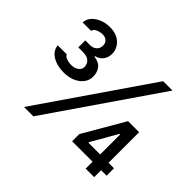

<svg xmlns="http://www.w3.org/2000/svg" viewBox="-158 -965 1198 1198"><g transform="rotate(45 441.0 -366.0)"><path d="M194.8 -326.7Q134.3 -326.7 93.3 -352.3Q52.2 -377.9 48.8 -420.9H128.4Q131.8 -408.7 151.6 -400.9Q171.4 -393.1 194.8 -393.1Q223.1 -393.1 242.7 -407Q262.2 -420.9 262.2 -443.4Q262.2 -468.8 244.6 -485.6Q227.1 -502.4 189.5 -502.4H148.4V-564H189.5Q216.3 -564 233.2 -579.3Q250 -594.7 250 -620.1Q250 -641.6 236.1 -654.5Q222.2 -667.5 198.2 -667.5Q177.2 -667.5 155.8 -658.2Q134.3 -648.9 132.3 -631.8H57.1Q59.1 -661.6 79.1 -684.1Q99.1 -706.5 130.9 -719.2Q162.6 -731.9 199.7 -731.9Q241.2 -731.9 269.3 -716.3Q297.4 -700.7 312 -676Q326.7 -651.4 326.7 -624.5Q326.7 -590.3 308.8 -567.4Q291 -544.4 260.7 -537.6V-532.7Q302.7 -527.8 323 -502.7Q343.3 -477.5 343.3 -439.5Q343.3 -391.1 301.3 -358.9Q259.3 -326.7 194.8 -326.7ZM171.9 0 671.9 -727.5H754.4L254.4 0ZM535.2 -61V-124L693.4 -396.5H791V-126.5H839.4V-61H791V0H715.8V-61ZM717.3 -126.5V-302.7H711.9L613.8 -131.8V-126.5Z"/></g></svg>

Font: Inter
Style: Regular
Weight: 400
Designer: Rasmus Andersson
Foundry: rsms
Version: Version 4.001;git-9221beed3